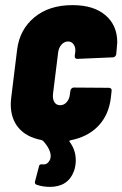

<svg xmlns="http://www.w3.org/2000/svg" viewBox="-20 -545 478 750"><path d="M421 -321 282 -315Q271 -315 272 -327L274 -342Q276 -359 268 -371Q260 -383 246 -383Q231 -383 220 -370.5Q209 -358 207 -339L187 -178Q185 -158 192.5 -146Q200 -134 215 -134Q230 -134 240.5 -146Q251 -158 253 -176L255 -191Q256 -196 259.5 -199.5Q263 -203 268 -203L406 -202Q411 -202 414 -198.5Q417 -195 416 -190L413 -163Q405 -96 364 -53Q323 -10 255 3Q249 5 252 9Q276 41 276 81Q276 103 269 123Q246 185 175 185Q148 185 124 177Q114 174 117 163L132 106Q133 95 146 97Q166 100 176 77Q178 69 178 65Q178 38 148 5L142 2Q84 -9 53 -45Q22 -81 22 -138Q22 -147 24 -165L47 -352Q57 -430 114.5 -477.5Q172 -525 263 -525Q346 -525 392 -485.5Q438 -446 438 -380Q438 -373 436 -355L434 -333Q433 -328 429.5 -324.5Q426 -321 421 -321Z"/></svg>

Font: Barlow Condensed ExtraBold
Style: Italic
Weight: 800
Width: 3
Italic angle: -7°
Designer: Jeremy Tribby
Foundry: Tribby Type
Version: Version 1.408